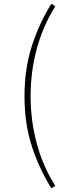

<svg xmlns="http://www.w3.org/2000/svg" viewBox="-20 -881 339 1035"><path d="M257 134Q189 25 150.5 -96Q112 -217 112 -363Q112 -508 150.5 -629.5Q189 -751 257 -861L278 -847Q212 -742 178.5 -619Q145 -496 145 -363Q145 -230 178.5 -106.5Q212 17 278 121Z"/></svg>

Font: SpoqaHanSans
Style: Thin
Weight: 250
Designer: [Spoqa Han Sans] Dong-huui Kim \uAE40 \uB3D9 \uD718   [Noto Sans] Ryoko NISHIZUKA \u897F \u585A \u6DBC \u5B50  (kana & i
Foundry: Spoqa (http://bi.spoqa.com)
Version: Version 1.004;PS 1.004;hotconv 1.0.82;makeotf.lib2.5.63406